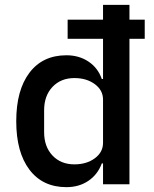

<svg xmlns="http://www.w3.org/2000/svg" viewBox="-20 -760 635 792"><path d="M405 0V-86H400Q383 -40 344.5 -14Q306 12 254 12Q156 12 101.5 -60Q47 -132 47 -260Q47 -388 101.5 -460Q156 -532 254 -532Q306 -532 345 -506Q384 -480 400 -434H405V-600H259V-679H405V-740H514V-679H577V-600H514V0ZM287 -82Q337 -82 371 -107Q405 -132 405 -171V-349Q405 -388 371 -413Q337 -438 287 -438Q231 -438 196.5 -401.5Q162 -365 162 -305V-215Q162 -155 196.5 -118.5Q231 -82 287 -82Z"/></svg>

Font: IBM Plex Sans Medm
Style: Regular
Weight: 500
Designer: Mike Abbink, Paul van der Laan, Pieter van Rosmalen
Foundry: Bold Monday
Version: Version 3.005